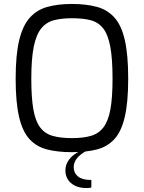

<svg xmlns="http://www.w3.org/2000/svg" viewBox="-20 -762 726 969"><path d="M343 6Q272 6 218.5 -7.5Q165 -21 129.5 -59Q94 -97 76.5 -171Q59 -245 59 -365Q59 -485 77 -559.5Q95 -634 131 -673.5Q167 -713 220 -727.5Q273 -742 343 -742Q415 -742 468.5 -727.5Q522 -713 557.5 -673.5Q593 -634 610 -559.5Q627 -485 627 -365Q627 -245 609.5 -171Q592 -97 556.5 -59Q521 -21 468 -7.5Q415 6 343 6ZM343 -65Q399 -65 438 -76Q477 -87 501.5 -118.5Q526 -150 537 -209Q548 -268 548 -365Q548 -466 536.5 -527Q525 -588 500.5 -619Q476 -650 437.5 -660Q399 -670 343 -670Q291 -670 252.5 -660Q214 -650 188.5 -619Q163 -588 150.5 -527Q138 -466 138 -365Q138 -268 148.5 -209Q159 -150 183 -118.5Q207 -87 246.5 -76Q286 -65 343 -65ZM415 187Q382 187 358 175Q334 163 322 143Q310 123 310 98Q310 69 328.5 43.5Q347 18 385 0H415Q384 17 368 37.5Q352 58 352 81Q352 111 373.5 128.5Q395 146 435 146H441V184Q436 186 429.5 186.5Q423 187 415 187Z"/></svg>

Font: Exo Thin
Style: Regular
Weight: 400
Version: Version 2.000